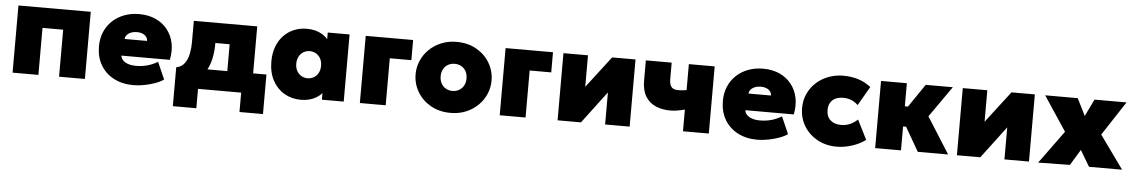

<svg xmlns="http://www.w3.org/2000/svg" viewBox="-35 -933 8732 1481"><g transform="rotate(5 4331.0 -192.5)"><path d="M62.5 0V-520H622.5V0H422.5V-364H262.5V0Z M999.5 15Q912 15 846.5 -19.5Q781 -54 744.8 -116Q708.5 -178 708.5 -261Q708.5 -321.5 729.8 -371.8Q751 -422 789.8 -458.5Q828.5 -495 881.2 -515Q934 -535 997.5 -535Q1068.5 -535 1123.8 -510Q1179 -485 1215 -440.2Q1251 -395.5 1264 -335.2Q1277 -275 1262.5 -204H887.5Q889.5 -183.5 904.8 -168Q920 -152.5 945.5 -143.8Q971 -135 1003.5 -135Q1051 -135 1092 -146Q1133 -157 1173.5 -181L1231.5 -49Q1208.5 -31.5 1169 -17Q1129.5 -2.5 1084.5 6.2Q1039.5 15 999.5 15ZM900.5 -334H1074.5Q1074.5 -361 1051.5 -378Q1028.5 -395 991.5 -395Q953.5 -395 928.2 -378Q903 -361 900.5 -334Z M1711.5 0V-364H1600.5V-349Q1600.5 -296.5 1589 -242.5Q1577.5 -188.5 1549.5 -140.5Q1521.5 -92.5 1473 -58Q1424.5 -23.5 1350.5 -10L1316.5 -151Q1359.5 -159.5 1382 -192Q1404.5 -224.5 1412.5 -267.2Q1420.5 -310 1420.5 -349V-520H1911.5V0ZM1316.5 150V-151L1413.5 -145L1445.5 -156H2014.5V150H1832.5V0H1498.5V150Z M2295.5 15Q2224 15 2167 -18.2Q2110 -51.5 2076.8 -113.2Q2043.5 -175 2043.5 -260Q2043.5 -324 2062.5 -374.8Q2081.5 -425.5 2115.8 -461.2Q2150 -497 2196 -516Q2242 -535 2295.5 -535Q2364.5 -535 2415.2 -504.2Q2466 -473.5 2484.5 -421L2457.5 -378V-520H2626.5V0H2457.5V-142L2484.5 -99Q2466 -46.5 2415.2 -15.8Q2364.5 15 2295.5 15ZM2332.5 -155Q2359 -155 2380.8 -167.8Q2402.5 -180.5 2415.5 -204Q2428.5 -227.5 2428.5 -260Q2428.5 -292.5 2415.5 -316Q2402.5 -339.5 2380.8 -352.2Q2359 -365 2332.5 -365Q2306 -365 2284.2 -352.2Q2262.5 -339.5 2249.5 -316Q2236.5 -292.5 2236.5 -260Q2236.5 -227.5 2249.5 -204Q2262.5 -180.5 2284.2 -167.8Q2306 -155 2332.5 -155Z M2751.5 0V-520H3118.5V-364H2951.5V0Z M3454.5 15Q3367.5 15 3301.2 -22.5Q3235 -60 3197.8 -122.5Q3160.5 -185 3160.5 -260Q3160.5 -314 3181.8 -363.5Q3203 -413 3242.2 -451.5Q3281.5 -490 3335.5 -512.5Q3389.5 -535 3454.5 -535Q3541.5 -535 3607.8 -497.5Q3674 -460 3711.2 -397.5Q3748.5 -335 3748.5 -260Q3748.5 -206 3727.2 -156.5Q3706 -107 3666.8 -68.5Q3627.5 -30 3573.8 -7.5Q3520 15 3454.5 15ZM3454.5 -155Q3482.5 -155 3505.2 -167.8Q3528 -180.5 3541.2 -204Q3554.5 -227.5 3554.5 -260Q3554.5 -292.5 3541.5 -316Q3528.5 -339.5 3505.8 -352.2Q3483 -365 3454.5 -365Q3426 -365 3403.2 -352.2Q3380.5 -339.5 3367.5 -316Q3354.5 -292.5 3354.5 -260Q3354.5 -227.5 3367.8 -204Q3381 -180.5 3403.8 -167.8Q3426.5 -155 3454.5 -155Z M3834.5 0V-520H4201.5V-364H4034.5V0Z M4282.5 0V-520H4472.5V-276L4659.5 -520H4840.5V0H4650.5V-248L4463.5 0Z M5253.5 0V-168Q5222 -160 5195 -155.5Q5168 -151 5141.5 -151Q5078.5 -151 5028.5 -172.5Q4978.5 -194 4949.5 -241Q4920.5 -288 4920.5 -365V-520H5120.5V-391Q5120.5 -353 5135.5 -333Q5150.5 -313 5186.5 -313Q5209 -313 5224.2 -315Q5239.5 -317 5253.5 -319V-520H5453.5V0Z M5830.5 15Q5743 15 5677.5 -19.5Q5612 -54 5575.8 -116Q5539.5 -178 5539.5 -261Q5539.5 -321.5 5560.8 -371.8Q5582 -422 5620.8 -458.5Q5659.5 -495 5712.2 -515Q5765 -535 5828.5 -535Q5899.5 -535 5954.8 -510Q6010 -485 6046 -440.2Q6082 -395.5 6095 -335.2Q6108 -275 6093.5 -204H5718.5Q5720.5 -183.5 5735.8 -168Q5751 -152.5 5776.5 -143.8Q5802 -135 5834.5 -135Q5882 -135 5923 -146Q5964 -157 6004.5 -181L6062.5 -49Q6039.5 -31.5 6000 -17Q5960.5 -2.5 5915.5 6.2Q5870.5 15 5830.5 15ZM5731.5 -334H5905.5Q5905.5 -361 5882.5 -378Q5859.5 -395 5822.5 -395Q5784.5 -395 5759.2 -378Q5734 -361 5731.5 -334Z M6444 15Q6361 15 6295.2 -21Q6229.5 -57 6191.2 -119.2Q6153 -181.5 6153 -260Q6153 -318.5 6175.5 -368.5Q6198 -418.5 6238.5 -456Q6279 -493.5 6333 -514.2Q6387 -535 6450 -535Q6512.5 -535 6566.5 -517.5Q6620.5 -500 6663 -466L6578 -319Q6552.5 -343 6523.8 -354Q6495 -365 6464 -365Q6428 -365 6402.5 -352.8Q6377 -340.5 6363.5 -317Q6350 -293.5 6350 -260Q6350 -210.5 6380.5 -182.8Q6411 -155 6465 -155Q6499.5 -155 6530.8 -168Q6562 -181 6591 -208L6667 -57Q6622 -23.5 6562.2 -4.2Q6502.5 15 6444 15Z M7071.5 0 6916.5 -269 7087.5 -520H7297.5L7129.5 -280L7306.5 0ZM6741.5 0V-520H6941.5V-341H7101.5V-185H6941.5V0Z M7374.5 0V-520H7564.5V-276L7751.5 -520H7932.5V0H7742.5V-248L7555.5 0Z M8003.5 2 8189.5 -253 8012.5 -520H8264.5L8330.5 -388L8394.5 -520H8642.5L8469.5 -256L8653.5 0H8397.5L8323.5 -124L8249.5 -2Z"/></g></svg>

Font: Geologica Black
Style: Regular
Weight: 900
Designer: Sindre Bremnes, Frode Helland
Foundry: Monokrom Skriftforlag AS
Version: Version 1.010;gftools[0.9.28]